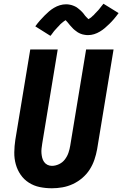

<svg xmlns="http://www.w3.org/2000/svg" viewBox="-20 -1000 655 1028"><path d="M258 8Q224 8 192.5 1.5Q161 -5 134.5 -22Q108 -39 90.5 -64.5Q73 -90 64.5 -120.5Q56 -151 56.5 -184.5Q57 -218 62 -251L142 -735H289L206 -231Q204 -218 202.5 -205Q201 -192 202 -179.5Q203 -167 206 -155Q209 -143 216 -133Q223 -123 234 -117.5Q245 -112 258 -112Q277 -112 296 -121Q315 -130 327.5 -146.5Q340 -163 346.5 -182Q353 -201 356 -220L441 -735H588L500 -201Q495 -173 485.5 -145Q476 -117 460 -92Q444 -67 420.5 -47Q397 -27 370 -14.5Q343 -2 314.5 3Q286 8 258 8ZM250 -808 169 -859Q182 -877 194.5 -891Q207 -905 219 -917Q231 -929 242.5 -939Q254 -949 269 -958Q284 -967 300.5 -972Q317 -977 334 -977Q339 -977 344 -976.5Q349 -976 353.5 -975Q358 -974 362.5 -973Q367 -972 371.5 -970Q376 -968 381 -966Q386 -964 389.5 -961.5Q393 -959 397 -956Q401 -953 405 -949.5Q409 -946 412.5 -943Q416 -940 419 -936.5Q422 -933 425 -930Q428 -927 430 -923.5Q432 -920 436 -915.5Q440 -911 443.5 -907.5Q447 -904 450.5 -900.5Q454 -897 453 -896Q453 -895 452 -895H450Q450 -896 454 -898Q458 -900 461 -902Q464 -904 468 -907Q472 -910 473.5 -912Q475 -914 477 -915.5Q479 -917 481.5 -919Q484 -921 485.5 -923.5Q487 -926 489.5 -928Q492 -930 494.5 -933Q497 -936 499.5 -938.5Q502 -941 505 -944Q508 -947 510.5 -950.5Q513 -954 516 -957.5Q519 -961 521.5 -964.5Q524 -968 527.5 -972Q531 -976 534 -980L615 -930Q602 -912 589.5 -897.5Q577 -883 565 -871.5Q553 -860 541.5 -850Q530 -840 515 -831Q500 -822 484 -817Q468 -812 451 -812Q446 -812 441 -812.5Q436 -813 431 -814Q426 -815 421.5 -816Q417 -817 412.5 -819Q408 -821 403.5 -823Q399 -825 395.5 -827.5Q392 -830 388 -833Q384 -836 380 -839Q376 -842 372.5 -845.5Q369 -849 366 -852.5Q363 -856 360 -859Q357 -862 354.5 -865Q352 -868 348 -873Q344 -878 341 -881.5Q338 -885 334.5 -888.5Q331 -892 331 -893Q331 -894 332 -894L334 -893L330 -891Q326 -889 323.5 -887Q321 -885 316.5 -881.5Q312 -878 310.5 -876.5Q309 -875 307 -873.5Q305 -872 303 -870Q301 -868 299 -865.5Q297 -863 294.5 -860.5Q292 -858 289.5 -855.5Q287 -853 284.5 -850Q282 -847 279 -844Q276 -841 273.5 -838Q271 -835 268 -831.5Q265 -828 262.5 -824Q260 -820 257 -816.5Q254 -813 250 -808Z"/></svg>

Font: Iosevka Aile Heavy
Style: Italic
Weight: 900
Italic angle: -9°
Designer: Belleve Invis
Foundry: Belleve Invis
Version: Version 31.1.0; ttfautohint (v1.8.4)